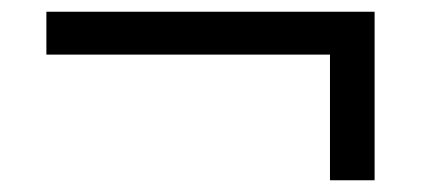

<svg xmlns="http://www.w3.org/2000/svg" viewBox="-20 -419 717 327"><path d="M542 -326H59V-399H618V-112H542Z"/></svg>

Font: Lexend HM
Style: Regular
Weight: 400
Designer: Bonnie Shaver-Troup, Thomas Jockin, Octavio Pardo
Foundry: Lexend
Version: Version 1.091